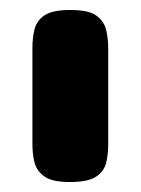

<svg xmlns="http://www.w3.org/2000/svg" viewBox="-20 -605 282 385"><path d="M120 -240Q84 -240 68.5 -251.5Q53 -263 49 -280Q45 -297 45 -316V-509Q45 -528 49 -545.5Q53 -563 69 -574Q85 -585 121 -585Q158 -585 173.5 -573.5Q189 -562 193 -544.5Q197 -527 197 -508V-315Q197 -296 193 -279Q189 -262 173 -251Q157 -240 120 -240Z"/></svg>

Font: Fredoka Condensed SemiBold
Style: Regular
Weight: 600
Width: 3
Designer: Ben Nathan
Foundry: Milena B. Brandão, Ben Nathan
Version: Version 2.001